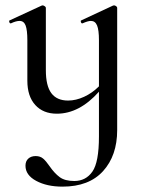

<svg xmlns="http://www.w3.org/2000/svg" viewBox="-20 -415 529 716"><path d="M417 -386V70Q417 165 364.5 223Q312 281 213 281Q155 281 115 259.5Q75 238 75 203Q75 186 85.5 176.5Q96 167 113 167Q130 167 141 176.5Q152 186 165 205Q183 231 202.5 245.5Q222 260 257 260Q300 260 324.5 225Q349 190 349 94V-73Q276 9 192 9Q141 9 111.5 -23.5Q82 -56 82 -114V-265Q82 -303 75.5 -320Q69 -337 53 -337Q40 -337 21 -328H19Q16 -328 14.5 -333Q13 -338 16 -339L135 -394L139 -395Q142 -395 146.5 -392Q151 -389 151 -386V-153Q151 -95 171.5 -67.5Q192 -40 234 -40Q263 -40 293.5 -54Q324 -68 349 -93V-265Q349 -303 342 -320Q335 -337 319 -337Q308 -337 288 -328H286Q283 -328 281.5 -333Q280 -338 283 -339L401 -394L405 -395Q409 -395 413 -392Q417 -389 417 -386Z"/></svg>

Font: Cormorant Infant Medium
Style: Regular
Weight: 500
Designer: Christian Thalmann (Catharsis Fonts)
Version: Version 3.000